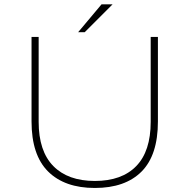

<svg xmlns="http://www.w3.org/2000/svg" viewBox="-20 -874 890 904"><path d="M348 -722.5 458 -853.5H510L379 -722.5ZM426.5 11Q284.5 11 206.5 -66.5Q128.5 -144 128.5 -302V-700H162V-300.5Q162 -162.5 231 -92.2Q300 -22 426.5 -22Q553.5 -22 621.5 -92Q689.5 -162 689.5 -300V-700H723.5V-302Q723.5 -143.5 646.5 -66.2Q569.5 11 426.5 11Z"/></svg>

Font: League Mono Wide Thin
Style: Regular
Weight: 100
Width: 8
Designer: Tyler Finck
Foundry: The League of Moveable Type / Tyler Finck
Version: Version 2.210